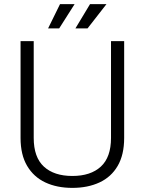

<svg xmlns="http://www.w3.org/2000/svg" viewBox="-20 -900 704 934"><path d="M80 -229V-700H144V-229Q144 -135 193.5 -89.5Q243 -44 332 -44Q421 -44 470.5 -89.5Q520 -135 520 -229V-700H584V-229Q584 -147 552.5 -93Q521 -39 464 -12.5Q407 14 332 14Q257 14 200.5 -12.5Q144 -39 112 -93Q80 -147 80 -229ZM347 -762 418 -880H498L406 -762ZM214 -762 272 -880H343L268 -762Z"/></svg>

Font: Space 7353
Style: Regular
Weight: 400
Designer: Christine Claussen + Ruben Lyon  (Space 7353)
Version: Version 1.000;FEAKit 1.0